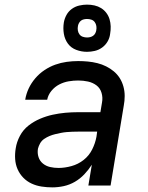

<svg xmlns="http://www.w3.org/2000/svg" viewBox="-20 -802 640 830"><path d="M206 8Q183 8 160 4.5Q137 1 116.5 -8.5Q96 -18 80.5 -34Q65 -50 56 -70.5Q47 -91 45.5 -114.5Q44 -138 48 -161Q52 -188 66 -214.5Q80 -241 103 -259Q126 -277 153 -288.5Q180 -300 207.5 -306Q235 -312 262.5 -314.5Q290 -317 318 -317H414L421 -359Q425 -380 419 -400.5Q413 -421 397 -433Q381 -445 360.5 -449.5Q340 -454 318 -454Q298 -454 277 -450.5Q256 -447 236.5 -437Q217 -427 202.5 -409.5Q188 -392 184 -371H89Q93 -396 104 -419.5Q115 -443 132.5 -463.5Q150 -484 172.5 -499Q195 -514 219 -522.5Q243 -531 268 -534.5Q293 -538 318 -538Q339 -538 360 -536Q381 -534 401 -529Q421 -524 439 -515Q457 -506 472 -493.5Q487 -481 497.5 -464.5Q508 -448 513.5 -428Q519 -408 519 -387Q519 -366 515 -345L458 0H362L377 -90Q363 -68 344.5 -48.5Q326 -29 303.5 -16Q281 -3 256 2.5Q231 8 206 8ZM233 -76Q260 -76 289 -84Q318 -92 341.5 -110.5Q365 -129 378.5 -156Q392 -183 397 -211L400 -233H318Q305 -233 292.5 -232.5Q280 -232 268 -231Q256 -230 243.5 -227.5Q231 -225 218.5 -222Q206 -219 194 -214Q182 -209 171 -201.5Q160 -194 153.5 -182.5Q147 -171 144 -159Q141 -140 146.5 -123Q152 -106 165.5 -95Q179 -84 196.5 -80Q214 -76 233 -76ZM356 -578Q332 -578 309.5 -586.5Q287 -595 273.5 -613.5Q260 -632 256 -656Q252 -680 256 -705Q259 -722 267.5 -737.5Q276 -753 290.5 -763.5Q305 -774 322.5 -778Q340 -782 356 -782Q373 -782 388.5 -778.5Q404 -775 417 -767Q430 -759 439.5 -746.5Q449 -734 453.5 -719Q458 -704 458.5 -688Q459 -672 456 -655Q454 -638 445 -622.5Q436 -607 421.5 -596.5Q407 -586 390 -582Q373 -578 356 -578ZM356 -640Q363 -640 369.5 -641.5Q376 -643 382 -647Q388 -651 391.5 -657.5Q395 -664 396 -670Q398 -680 396.5 -689.5Q395 -699 389.5 -706.5Q384 -714 375 -717Q366 -720 356 -720Q350 -720 343 -718.5Q336 -717 330.5 -713Q325 -709 321.5 -702.5Q318 -696 317 -690Q315 -680 316.5 -670.5Q318 -661 323.5 -653.5Q329 -646 338 -643Q347 -640 356 -640Z"/></svg>

Font: Iosevka Curly MdExObl
Style: Regular
Weight: 500
Width: 7
Italic angle: -9°
Monospace: yes
Designer: Belleve Invis
Foundry: Belleve Invis
Version: Version 11.1.0; ttfautohint (v1.8.3)